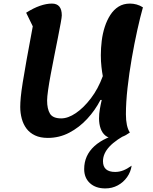

<svg xmlns="http://www.w3.org/2000/svg" viewBox="-20 -746 855 1072"><path d="M617 26Q587 26 569 11.5Q551 -3 542 -28Q533 -53 533 -85Q533 -110 537.5 -136.5Q542 -163 548 -188H541Q511 -130 466.5 -82Q422 -34 366.5 -5Q311 24 247 24Q205 24 175.5 10Q146 -4 128 -28Q110 -52 101.5 -83.5Q93 -115 93 -149Q93 -172 96 -204Q99 -236 107 -286Q115 -336 128.5 -412Q142 -488 163 -599L126 -675Q167 -701 203 -713.5Q239 -726 270 -726Q325 -726 325 -660Q325 -651 319 -617.5Q313 -584 303.5 -536.5Q294 -489 283.5 -436Q273 -383 263.5 -332.5Q254 -282 248.5 -243Q243 -204 243 -185Q243 -138 259 -111.5Q275 -85 322 -85Q360 -85 403.5 -114.5Q447 -144 487.5 -197Q528 -250 554 -321Q550 -342 546.5 -372.5Q543 -403 543 -438Q543 -477 548 -518Q553 -559 565 -596Q577 -633 596 -662.5Q615 -692 642 -709Q669 -726 706 -726Q724 -726 742.5 -721Q761 -716 778 -705Q763 -652 746.5 -577.5Q730 -503 715.5 -419.5Q701 -336 692 -255Q683 -174 683 -108Q683 -40 705 -6Q683 10 661.5 18Q640 26 617 26ZM568 306Q514 306 482 276.5Q450 247 450 198Q450 122 507 70Q564 18 673 -6H705Q628 33 591.5 72Q555 111 555 154Q555 214 623 214Q646 214 668 205.5Q690 197 715 179Q710 214 689.5 243Q669 272 637.5 289Q606 306 568 306Z"/></svg>

Font: Lemonada Medium
Style: Regular
Weight: 500
Designer: Mohamed Gaber (Arabic), Eduardo Tunni (Latin)
Foundry: Kief Type Foundry
Version: Version 4.004; ttfautohint (v1.8.2)